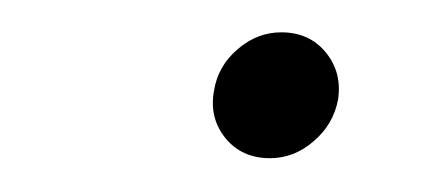

<svg xmlns="http://www.w3.org/2000/svg" viewBox="-20 -549 260 117"><path d="M144.5 -452.6Q127.4 -452.6 117.4 -464.8Q107.4 -477.1 110.4 -493.7Q112.8 -508.8 124.8 -519Q136.7 -529.3 151.4 -529.3Q168.5 -529.3 178.5 -517.1Q188.5 -504.9 186 -488.3Q183.1 -473.1 171.1 -462.9Q159.2 -452.6 144.5 -452.6Z"/></svg>

Font: Inter 28pt ExtraLight
Style: Italic
Weight: 250
Italic angle: -9.3988°
Designer: Rasmus Andersson
Foundry: rsms
Version: Version 4.001;git-66647c0bb